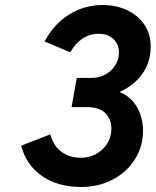

<svg xmlns="http://www.w3.org/2000/svg" viewBox="-20 -732 620 764"><path d="M302 12Q211.1 12 148.2 -30.9Q85.4 -73.8 64 -152.4L179.8 -197.2Q194.5 -148.3 226.9 -126.2Q259.4 -104.2 302 -104.2Q334.3 -104.2 361.9 -119Q389.5 -133.9 406.4 -160.2Q423.2 -186.6 423.2 -221.6Q423.2 -257.9 399 -281.9Q374.9 -305.8 326 -305.8H264.8L285.4 -422H345.2Q375.6 -422 400.2 -436Q424.8 -450 439.1 -473Q453.4 -496 453.4 -523.4Q453.4 -554.4 432.1 -575.9Q410.8 -597.4 373.2 -597.4Q336.7 -597.4 307.9 -578.1Q279.2 -558.9 259.6 -523.8L157.6 -566.8Q193 -634.9 254 -673.5Q315 -712 387.8 -712Q442.3 -712 485.6 -691.6Q529 -671.3 554.3 -634.1Q579.6 -597 579.6 -546.8Q579.6 -483.5 545.5 -437Q511.5 -390.5 455.4 -366.2Q489.5 -352.2 510.1 -327.1Q530.7 -302.1 540 -272.1Q549.2 -242.2 549.2 -213.8Q549.2 -149.4 517 -98.3Q484.7 -47.2 428.9 -17.6Q373.1 12 302 12Z"/></svg>

Font: Overpass
Style: Italic
Weight: 400
Italic angle: -10°
Designer: Delve Withrington, Dave Bailey, Thomas Jockin
Foundry: Delve Fonts LLC
Version: Version 4.000